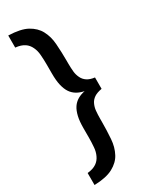

<svg xmlns="http://www.w3.org/2000/svg" viewBox="-238 -831 827 1042"><g transform="rotate(-30 175.5 -310.5)"><path d="M122.1 -540Q122.1 -568.4 119.6 -599.1Q117.7 -626.5 106.9 -648.9Q96.2 -671.9 76.7 -685.1Q55.2 -699.7 20 -703.1V-778.8Q95.7 -776.4 136.7 -754.4Q178.7 -731.4 198.2 -694.8Q218.8 -656.2 222.2 -607.9Q226.1 -554.7 226.1 -501V-483.9Q226.1 -458.5 228.5 -433.1Q230.5 -412.1 240.2 -392.1Q249 -373.5 266.6 -361.8Q284.7 -349.6 314 -346.2V-274.9Q283.7 -269.5 266.6 -258.3Q248.5 -246.1 240.2 -229Q230.5 -209 228.5 -188Q226.1 -162.6 226.1 -137.2V-120.1Q226.1 -66.4 222.2 -13.2Q218.8 35.6 198.2 74.2Q179.2 110.4 136.7 133.3Q95.2 155.8 20 158.2V83Q55.2 79.6 76.7 64.9Q96.2 51.8 106.9 28.8Q117.7 6.3 119.6 -21Q122.1 -51.8 122.1 -81.1V-138.2Q122.1 -182.6 128.9 -211.4Q136.2 -242.7 149.4 -262.2Q162.1 -281.2 182.6 -293.5Q201.7 -304.7 228 -310.1Q201.7 -315.4 182.6 -326.7Q162.1 -338.9 149.4 -357.9Q136.2 -377.4 128.9 -408.7Q122.1 -437.5 122.1 -482.9Z"/></g></svg>

Font: Post Grotesk Medium
Style: Medium
Weight: 500
Version: Version 1.0